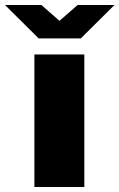

<svg xmlns="http://www.w3.org/2000/svg" viewBox="-77 -745 476 765"><path d="M-57 -725 77 -592H245L379 -725H232L160 -662L88 -725ZM60 0H259V-528H60Z"/></svg>

Font: Archivo Black
Style: Regular
Weight: 900
Designer: Hector Gatti
Foundry: Omnibus-Type
Version: Version 2.001